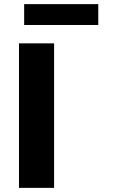

<svg xmlns="http://www.w3.org/2000/svg" viewBox="-20 -910 595 930"><path d="M72 0V-700H242V0ZM97 -789V-890H456V-789Z"/></svg>

Font: Mach
Style: Bold
Weight: 700
Version: Version 1.002